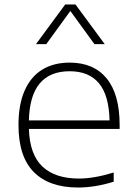

<svg xmlns="http://www.w3.org/2000/svg" viewBox="-20 -828 606 857"><path d="M514 -252.5H109Q112.5 -138.5 169.2 -84.8Q226 -31 332.5 -31Q399.5 -31 487.5 -58V-17Q404.5 9 328.5 9Q199.5 9 131 -60Q62.5 -129 62.5 -270Q62.5 -361.5 90 -423.8Q117.5 -486 168.5 -517.2Q219.5 -548.5 291 -548.5Q398.5 -548.5 456.2 -477.8Q514 -407 514 -269.5ZM109 -290.5H469Q466.5 -402.5 421.8 -456.2Q377 -510 291 -510Q114 -510 109 -290.5ZM447.5 -631H401.5L294 -779L186.5 -631H140.5L271 -808H317Z"/></svg>

Font: Encode Sans Expanded ExtraLight
Style: Regular
Weight: 275
Width: 7
Designer: Multiple Designers
Foundry: Impallari Type
Version: Version 2.000